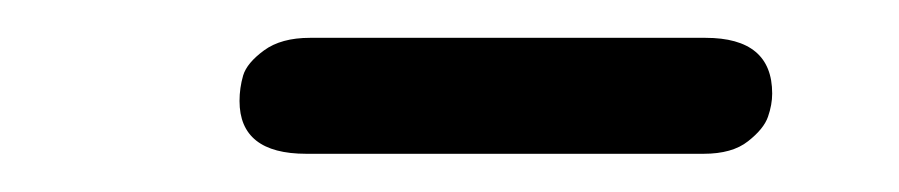

<svg xmlns="http://www.w3.org/2000/svg" viewBox="-20 -266 473 101"><path d="M106 -212.9Q106 -219.7 107.9 -226.3Q109.9 -232.9 118.9 -239.5Q127.9 -246.1 143.1 -246.1H351.1Q386.2 -246.1 386.2 -216.8Q386.2 -210.9 384 -204.6Q381.8 -198.2 373.5 -191.7Q365.2 -185.1 350.1 -185.1H141.1Q106 -185.1 106 -212.9Z"/></svg>

Font: CMU Typewriter Text Variable Width
Style: Italic
Weight: 500
Italic angle: -14.04°
Version: Version 0.7.0